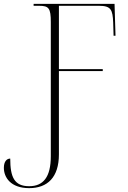

<svg xmlns="http://www.w3.org/2000/svg" viewBox="-31 -734 664 994"><path d="M120 240C215 240 274 184 274 65V-366H501V-376H274V-704H481C544 -704 552 -684 555 -617L557 -549H567L562 -714H143V-704H172C222 -704 232 -691 232 -620V75C232 183 193 230 120 230C43 230 22 183 22 87C4 87 -11 102 -11 135C-11 184 24 240 120 240Z"/></svg>

Font: Noto Serif Display SemiCondensed ExtraLight
Style: Regular
Weight: 200
Width: 4
Designer: Monotype Design Team
Foundry: Monotype Imaging Inc.
Version: Version 2.009